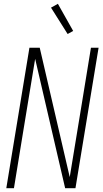

<svg xmlns="http://www.w3.org/2000/svg" viewBox="-20 -985 540 1005"><path d="M13 0 134 -735H188L345 -58Q361 -154 376.5 -249.5Q392 -345 408 -441L456 -735H496L375 0H321L164 -677Q148 -581 132.5 -485.5Q117 -390 101 -294L53 0ZM334 -807 247 -945 283 -965 363 -823Z"/></svg>

Font: Iosevka Extralight
Style: Italic
Weight: 200
Italic angle: -9°
Monospace: yes
Designer: Belleve Invis
Foundry: Belleve Invis
Version: Version 32.5.0; ttfautohint (v1.8.4)